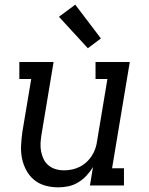

<svg xmlns="http://www.w3.org/2000/svg" viewBox="-20 -796 640 824"><path d="M230 8Q201 8 174 0.5Q147 -7 126.5 -24Q106 -41 93 -65Q80 -89 74.5 -116Q69 -143 70.5 -172Q72 -201 76 -230L114 -457H63V-530H210L158 -218Q155 -199 154 -181Q153 -163 156.5 -145.5Q160 -128 167.5 -112.5Q175 -97 188.5 -86Q202 -75 219 -70Q236 -65 255 -65Q272 -65 289 -68.5Q306 -72 322 -80Q338 -88 351.5 -100.5Q365 -113 374.5 -128Q384 -143 389.5 -159.5Q395 -176 397 -193L441 -457H390V-530H537L461 -74H512V0H366L379 -79Q367 -59 351 -42Q335 -25 315 -13Q295 -1 273 3.5Q251 8 230 8ZM357 -589 233 -724 303 -776 413 -631Z"/></svg>

Font: Iosevka Curly Slab ExObl
Style: Regular
Weight: 400
Width: 7
Italic angle: -9°
Monospace: yes
Designer: Belleve Invis
Foundry: Belleve Invis
Version: Version 11.1.0; ttfautohint (v1.8.3)